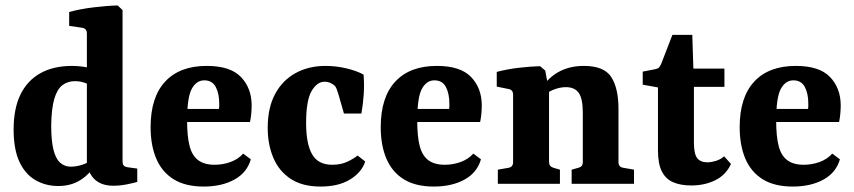

<svg xmlns="http://www.w3.org/2000/svg" viewBox="-20 -675 3137 705"><path d="M194 8Q147 8 109.5 -14Q72 -36 51 -81.5Q30 -127 30 -200Q30 -276 55 -327.5Q80 -379 128 -406Q176 -433 245 -433Q265 -433 286.5 -430Q308 -427 320 -422L310 -360Q302 -368 286.5 -372.5Q271 -377 255 -377Q229 -377 209.5 -362.5Q190 -348 179.5 -312.5Q169 -277 168 -215Q168 -160 176 -126.5Q184 -93 200.5 -78Q217 -63 240 -63Q260 -63 282 -70Q304 -77 317 -90L331 -72Q310 -36 275.5 -14Q241 8 194 8ZM430 -638V-83Q430 -71 435 -66.5Q440 -62 448 -61L484 -56V-7Q471 -3 445.5 2Q420 7 396 7Q356 7 331.5 -13Q307 -33 299 -73V-552Q299 -570 282 -573L234 -580V-631Q274 -642 323.5 -648Q373 -654 412 -655Z M533 -208Q533 -318 586.5 -375.5Q640 -433 739 -433Q826 -433 865 -392Q904 -351 904 -288Q904 -273 902.5 -257Q901 -241 898 -227H623V-275H784Q785 -280 785 -284Q785 -288 785 -294Q785 -332 772 -356Q759 -380 730 -380Q701 -380 684 -348.5Q667 -317 667 -231Q667 -175 676 -139.5Q685 -104 707.5 -87Q730 -70 768 -70Q798 -70 826 -80Q854 -90 873 -111L901 -90Q887 -41 840.5 -15.5Q794 10 728 10Q661 10 618 -16.5Q575 -43 554 -92Q533 -141 533 -208Z M963 -205Q963 -280 990.5 -330.5Q1018 -381 1066 -407Q1114 -433 1175 -433Q1214 -433 1252 -424Q1290 -415 1315 -401Q1318 -364 1315.5 -328Q1313 -292 1307 -258H1243L1222 -331Q1218 -344 1215 -351Q1212 -358 1207 -362Q1201 -367 1192 -371Q1183 -375 1172 -375Q1144 -375 1124 -340.5Q1104 -306 1104 -223Q1104 -147 1126 -108.5Q1148 -70 1200 -70Q1232 -70 1256 -81.5Q1280 -93 1293 -104L1321 -82Q1308 -42 1265.5 -16Q1223 10 1157 10Q1090 10 1047 -18.5Q1004 -47 983.5 -96Q963 -145 963 -205Z M1378 -208Q1378 -318 1431.5 -375.5Q1485 -433 1584 -433Q1671 -433 1710 -392Q1749 -351 1749 -288Q1749 -273 1747.5 -257Q1746 -241 1743 -227H1468V-275H1629Q1630 -280 1630 -284Q1630 -288 1630 -294Q1630 -332 1617 -356Q1604 -380 1575 -380Q1546 -380 1529 -348.5Q1512 -317 1512 -231Q1512 -175 1521 -139.5Q1530 -104 1552.5 -87Q1575 -70 1613 -70Q1643 -70 1671 -80Q1699 -90 1718 -111L1746 -90Q1732 -41 1685.5 -15.5Q1639 10 1573 10Q1506 10 1463 -16.5Q1420 -43 1399 -92Q1378 -141 1378 -208Z M2079 0V-52L2104 -59Q2112 -61 2116 -66Q2120 -71 2120 -80V-261Q2120 -313 2105 -334Q2090 -355 2058 -355Q2037 -355 2014.5 -346.5Q1992 -338 1972 -321L1973 -358Q2000 -396 2038 -414.5Q2076 -433 2124 -433Q2198 -433 2224.5 -392Q2251 -351 2251 -275V-80Q2251 -62 2268 -59L2308 -52V0ZM1808 0V-52L1848 -59Q1864 -62 1864 -80V-327Q1864 -345 1848 -348L1804 -357V-411Q1842 -421 1884 -426Q1926 -431 1963 -432L1982 -416L1996 -341V-80Q1996 -64 2012 -59L2036 -52V0Z M2396 -354 2340 -364V-412L2386 -421Q2396 -423 2400 -427.5Q2404 -432 2408 -441L2449 -547H2522L2526 -423H2640V-356H2528V-151Q2528 -110 2540 -94.5Q2552 -79 2577 -79Q2591 -79 2608 -84Q2625 -89 2639 -101L2664 -73Q2646 -33 2607 -13.5Q2568 6 2518 6Q2480 6 2452.5 -5.5Q2425 -17 2410.5 -45Q2396 -73 2396 -122Z M2696 -208Q2696 -318 2749.5 -375.5Q2803 -433 2902 -433Q2989 -433 3028 -392Q3067 -351 3067 -288Q3067 -273 3065.5 -257Q3064 -241 3061 -227H2786V-275H2947Q2948 -280 2948 -284Q2948 -288 2948 -294Q2948 -332 2935 -356Q2922 -380 2893 -380Q2864 -380 2847 -348.5Q2830 -317 2830 -231Q2830 -175 2839 -139.5Q2848 -104 2870.5 -87Q2893 -70 2931 -70Q2961 -70 2989 -80Q3017 -90 3036 -111L3064 -90Q3050 -41 3003.5 -15.5Q2957 10 2891 10Q2824 10 2781 -16.5Q2738 -43 2717 -92Q2696 -141 2696 -208Z"/></svg>

Font: Rasa
Style: Regular
Weight: 400
Designer: Anna Giedrys (Yrsa+Rasa design), David Brezina (Yrsa art-direction, Rasa art-direction, design)
Foundry: Rosetta Type Foundry
Version: Version 2.004